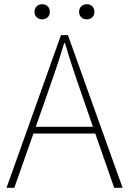

<svg xmlns="http://www.w3.org/2000/svg" viewBox="-20 -893 614 913"><path d="M393 -801C413 -801 429 -814 429 -837C429 -859 413 -873 393 -873C373 -873 356 -859 356 -837C356 -814 373 -801 393 -801ZM180 -801C201 -801 217 -814 217 -837C217 -859 201 -873 180 -873C161 -873 144 -859 144 -837C144 -814 161 -801 180 -801ZM150 -290 201 -435C232 -523 258 -597 285 -688H289C316 -597 341 -523 372 -435L422 -290ZM523 0H563L303 -726H270L11 0H48L139 -258H433Z"/></svg>

Font: Source Han Sans CN ExtraLight
Style: Regular
Weight: 250
Designer: Ryoko NISHIZUKA (kana & ideographs); Paul D. Hunt (Latin, Greek & Cyrillic); Wenlong ZHANG (bopomofo); Sandoll Communica
Foundry: Adobe Systems Incorporated
Version: Version 1.004;PS 1.004;hotconv 16.6.51;makeotf.lib2.5.65220